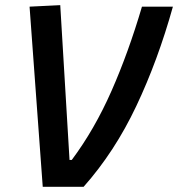

<svg xmlns="http://www.w3.org/2000/svg" viewBox="-20 -719 686 739"><path d="M144.5 0 93.8 -693.4 211.9 -699.2 247.6 -103.5H256.3Q343.8 -220.7 409.2 -369.1Q474.6 -517.6 526.4 -693.4H645.5Q587.9 -486.8 504.6 -310.8Q421.4 -134.8 301.8 0Z"/></svg>

Font: Cascadia Code PL SemiBold
Style: Italic
Weight: 600
Italic angle: -10°
Monospace: yes
Designer: Aaron Bell
Foundry: Saja Typeworks
Version: Version 2404.023; ttfautohint (v1.8.4)